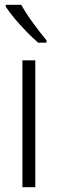

<svg xmlns="http://www.w3.org/2000/svg" viewBox="-20 -785 242 805"><path d="M128 0H74V-532H128ZM69 -765Q89 -729 119 -688Q149 -647 175 -616V-606H140Q118 -625 92 -651.5Q66 -678 42.5 -706Q19 -734 4 -757V-765Z"/></svg>

Font: Noto Sans Sinhala Condensed Light
Style: Regular
Weight: 300
Width: 3
Designer: Jelle Bosma - Monotype Design Team
Foundry: Monotype Imaging Inc.
Version: Version 2.006; ttfautohint (v1.8.4.7-5d5b)